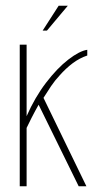

<svg xmlns="http://www.w3.org/2000/svg" viewBox="-20 -651 355 671"><path d="M49 0V-495H73V-245Q102 -311 141 -362Q180 -413 219 -443Q258 -473 285 -477V-457Q258 -448 234 -430Q210 -412 188 -387Q172 -370 158.5 -350Q145 -330 132 -309L282 0H255L115 -285Q103 -264 90.5 -239.5Q78 -215 73 -204V0ZM129 -544 185 -631H217L144 -544Z"/></svg>

Font: Alumni Sans SC Thin
Style: Regular
Weight: 100
Designer: Robert E. Leuschke
Foundry: Robert E. Leuschke
Version: Version 1.018